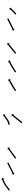

<svg xmlns="http://www.w3.org/2000/svg" viewBox="1211 -1605 356 2876"><g transform="rotate(-90 1389.0 -167.0)"><path d="M-27.7 -213.3C-28.2 -212.9 -28.6 -212.6 -29.1 -212.3L-17.5 -195.9C-17.1 -196.3 -16.6 -196.6 -16.1 -197L-16.1 -197L-16.1 -197C-14.7 -198 -13.3 -199 -11.9 -200L-11.9 -200L-11.9 -200C-9.6 -201.7 -7.4 -203.3 -5.2 -205L-5.2 -205L-5.2 -205C-2.2 -207.3 0.7 -209.5 3.6 -211.7L3.7 -211.7L3.7 -211.7C7.2 -214.5 10.8 -217.2 14.3 -219.9L14.3 -219.9L14.3 -219.9C18.3 -223 22.4 -226 26.4 -229.1L26.4 -229.1L26.4 -229.1C30.8 -232.4 35.2 -235.6 39.7 -238.9C39.7 -238.9 39.7 -238.9 39.7 -238.9C39.6 -238.9 39.6 -238.9 39.6 -238.9C44.3 -242.2 49 -245.6 53.8 -248.9C53.8 -248.9 53.7 -248.9 53.7 -248.8C53.7 -248.8 53.7 -248.8 53.7 -248.8C58.5 -252.1 63.4 -255.4 68.3 -258.6C68.3 -258.6 68.3 -258.6 68.3 -258.6C68.2 -258.5 68.2 -258.5 68.2 -258.5C73.1 -261.6 78.1 -264.7 83 -267.7C83 -267.7 83 -267.6 83 -267.6C82.9 -267.6 82.9 -267.6 82.9 -267.6C87.7 -270.4 92.6 -273.1 97.5 -275.7C97.5 -275.7 97.5 -275.6 97.4 -275.6C97.4 -275.6 97.4 -275.6 97.4 -275.6C102 -277.9 106.6 -280.1 111.3 -282.3C111.3 -282.3 111.3 -282.3 111.2 -282.2C111.2 -282.2 111.1 -282.2 111.1 -282.2C115.3 -284 119.5 -285.7 123.7 -287.3C123.7 -287.3 123.7 -287.3 123.6 -287.2C123.6 -287.2 123.5 -287.2 123.5 -287.2C127 -288.4 130.5 -289.6 134 -290.6C134 -290.6 133.9 -290.6 133.9 -290.6C133.8 -290.6 133.8 -290.6 133.8 -290.6C136.1 -291.2 138.5 -291.8 140.9 -292.4C140.9 -292.4 140.8 -292.4 140.8 -292.4C140.8 -292.4 140.7 -292.4 140.7 -292.4C141.6 -292.6 142.5 -292.8 143.4 -293L146.2 -280.1L163.9 -307.7L136.2 -325.4L139.1 -312.5C138.1 -312.3 137.2 -312.1 136.3 -311.9C136.3 -311.9 136.2 -311.9 136.2 -311.9C136.2 -311.9 136.2 -311.9 136.2 -311.9C133.6 -311.2 131 -310.5 128.4 -309.8C128.4 -309.8 128.3 -309.8 128.3 -309.8C128.2 -309.8 128.2 -309.8 128.2 -309.8C124.4 -308.6 120.7 -307.4 116.9 -306.1C116.9 -306.1 116.9 -306.1 116.8 -306C116.8 -306 116.7 -306 116.7 -306C112.2 -304.3 107.7 -302.5 103.2 -300.6C103.2 -300.6 103.2 -300.6 103.1 -300.5C103.1 -300.5 103 -300.5 103 -300.5C98.1 -298.2 93.2 -295.9 88.3 -293.4C88.3 -293.4 88.3 -293.4 88.3 -293.4C88.2 -293.4 88.2 -293.3 88.2 -293.3C83 -290.6 78 -287.8 72.9 -284.9C72.9 -284.9 72.9 -284.9 72.9 -284.9C72.8 -284.9 72.8 -284.8 72.8 -284.8C67.7 -281.8 62.6 -278.6 57.5 -275.4C57.5 -275.4 57.5 -275.4 57.5 -275.4C57.4 -275.4 57.4 -275.3 57.4 -275.3C52.4 -272.1 47.4 -268.7 42.4 -265.3C42.4 -265.3 42.4 -265.3 42.4 -265.3C42.3 -265.3 42.3 -265.3 42.3 -265.3C37.5 -261.9 32.7 -258.5 27.9 -255.1C27.9 -255.1 27.9 -255.1 27.9 -255.1C27.9 -255 27.9 -255 27.9 -255C23.4 -251.7 18.9 -248.4 14.4 -245.1L14.4 -245.1L14.4 -245.1C10.3 -242 6.2 -238.9 2.2 -235.8L2.2 -235.8L2.2 -235.8C-1.4 -233.1 -4.9 -230.3 -8.5 -227.6L-8.5 -227.6L-8.5 -227.6C-11.4 -225.4 -14.3 -223.2 -17.2 -221L-17.2 -221L-17.2 -221C-19.4 -219.4 -21.6 -217.7 -23.7 -216.1L-23.7 -216.1L-23.7 -216.2C-25 -215.2 -26.4 -214.2 -27.7 -213.2L-27.7 -213.3ZM392 -218.5C392.5 -218.8 393.1 -219.1 393.7 -219.4L384.7 -237.2C384.1 -236.9 383.5 -236.6 383 -236.4C381.3 -235.5 379.6 -234.7 377.9 -233.8C375.3 -232.5 372.7 -231.2 370.1 -229.9C366.8 -228.2 363.4 -226.5 360 -224.8C356 -222.8 352.1 -220.8 348.1 -218.8C343.6 -216.5 339.2 -214.3 334.7 -212C330 -209.6 325.2 -207.2 320.4 -204.8C315.5 -202.4 310.6 -199.9 305.7 -197.4C300.8 -194.9 295.9 -192.5 291 -190C286.2 -187.6 281.4 -185.2 276.7 -182.8C272.2 -180.5 267.8 -178.3 263.3 -176.1C259.3 -174 255.4 -172 251.4 -170C248 -168.3 244.6 -166.6 241.3 -164.9C238.7 -163.6 236.1 -162.3 233.5 -161C231.8 -160.2 230.1 -159.3 228.4 -158.5C227.8 -158.2 227.3 -157.9 226.7 -157.6L220.7 -169.3L210.5 -138.2L241.6 -128L235.7 -139.7C236.3 -140 236.9 -140.3 237.4 -140.6C239.1 -141.5 240.8 -142.3 242.5 -143.1C245.1 -144.5 247.7 -145.8 250.3 -147.1C253.6 -148.8 257 -150.5 260.4 -152.2C264.4 -154.2 268.3 -156.2 272.3 -158.2C276.8 -160.4 281.2 -162.7 285.7 -164.9C290.4 -167.3 295.2 -169.7 300 -172.1C304.9 -174.6 309.8 -177.1 314.7 -179.6C319.6 -182 324.5 -184.5 329.4 -187C334.2 -189.4 339 -191.8 343.7 -194.2C348.2 -196.4 352.6 -198.7 357.1 -200.9C361.1 -202.9 365 -204.9 369 -206.9C372.4 -208.6 375.8 -210.3 379.1 -212C381.7 -213.3 384.3 -214.7 386.9 -216C388.6 -216.8 390.3 -217.6 392 -218.5Z M450.8 -119.6C450.3 -119.2 449.8 -118.9 449.3 -118.5L460.7 -102.1C461.2 -102.4 461.7 -102.8 462.2 -103.1L462.2 -103.2L462.2 -103.2C463.7 -104.2 465.1 -105.2 466.6 -106.3L466.6 -106.3L466.6 -106.3C468.9 -107.9 471.3 -109.6 473.6 -111.2L473.6 -111.2L473.6 -111.2C476.6 -113.4 479.7 -115.6 482.7 -117.8C486.3 -120.4 489.9 -123 493.5 -125.6C497.6 -128.5 501.6 -131.4 505.6 -134.3C510 -137.5 514.3 -140.6 518.6 -143.7C523.1 -147 527.5 -150.2 532 -153.4C536.5 -156.6 541 -159.9 545.5 -163.1C549.8 -166.2 554.2 -169.3 558.5 -172.4C562.6 -175.3 566.7 -178.2 570.8 -181.1C574.5 -183.7 578.1 -186.3 581.8 -188.9C584.9 -191.1 588 -193.3 591.1 -195.5C593.5 -197.2 596 -198.9 598.4 -200.5C599.9 -201.6 601.5 -202.7 603 -203.8C603.6 -204.2 604.1 -204.5 604.7 -204.9L612.2 -194.1L618 -226.3L585.8 -232.2L593.3 -221.4C592.7 -221 592.2 -220.6 591.6 -220.2C590 -219.1 588.5 -218 586.9 -216.9C584.5 -215.3 582.1 -213.6 579.7 -211.9C576.5 -209.7 573.4 -207.5 570.3 -205.3C566.6 -202.7 562.9 -200.1 559.2 -197.5C555.1 -194.5 551 -191.6 546.9 -188.7C542.6 -185.6 538.2 -182.5 533.8 -179.3C529.3 -176.1 524.8 -172.9 520.3 -169.6C515.8 -166.4 511.4 -163.2 506.9 -159.9C502.6 -156.8 498.2 -153.7 493.9 -150.5C489.9 -147.6 485.8 -144.7 481.8 -141.8C478.2 -139.2 474.6 -136.6 471 -134C468 -131.8 465 -129.7 462 -127.5L462 -127.5L462 -127.5C459.7 -125.9 457.4 -124.2 455.1 -122.6L455.1 -122.6L455.1 -122.6C453.6 -121.6 452.2 -120.6 450.7 -119.6L450.7 -119.6Z M960.4 -221.5C959.9 -221.5 959.4 -221.5 959 -221.5L959 -201.5C959.5 -201.5 960.1 -201.5 960.6 -201.5C960.6 -201.5 960.6 -201.5 960.6 -201.5C960.6 -201.5 960.6 -201.5 960.6 -201.5C962.1 -201.5 963.6 -201.6 965 -201.6C965 -201.6 965.1 -201.6 965.1 -201.7C965.1 -201.7 965.2 -201.7 965.2 -201.7C967.4 -201.8 969.7 -202 971.9 -202.2C971.9 -202.2 972 -202.2 972 -202.2C972.1 -202.2 972.1 -202.2 972.1 -202.2C975 -202.6 977.9 -203 980.8 -203.5C980.8 -203.5 980.9 -203.5 981 -203.5C981 -203.5 981.1 -203.5 981.1 -203.5C984.5 -204.2 987.9 -205 991.2 -205.9C991.2 -205.9 991.3 -205.9 991.4 -205.9C991.4 -205.9 991.5 -206 991.5 -206C995.3 -207.1 999 -208.3 1002.7 -209.7C1002.7 -209.7 1002.8 -209.7 1002.9 -209.7C1002.9 -209.7 1003 -209.8 1003 -209.8C1007 -211.4 1011 -213.1 1014.9 -214.9C1014.9 -214.9 1015 -215 1015 -215C1015.1 -215 1015.2 -215.1 1015.2 -215.1C1019.3 -217.1 1023.4 -219.3 1027.4 -221.6C1027.4 -221.6 1027.5 -221.7 1027.5 -221.7C1027.6 -221.7 1027.6 -221.8 1027.6 -221.8C1031.8 -224.3 1035.8 -226.8 1039.9 -229.5C1039.9 -229.5 1039.9 -229.5 1040 -229.5C1040 -229.6 1040 -229.6 1040 -229.6C1044.1 -232.3 1048.1 -235.2 1052.1 -238C1052.1 -238 1052.1 -238 1052.1 -238C1052.1 -238.1 1052.2 -238.1 1052.2 -238.1C1056.1 -240.9 1059.9 -243.8 1063.8 -246.7C1067.5 -249.4 1071.1 -252.1 1074.8 -254.8C1074.8 -254.8 1074.8 -254.8 1074.8 -254.8C1074.7 -254.8 1074.7 -254.8 1074.7 -254.8C1078 -257.2 1081.4 -259.6 1084.7 -261.9C1084.7 -261.9 1084.7 -261.9 1084.7 -261.9C1084.6 -261.9 1084.6 -261.8 1084.6 -261.8C1087.4 -263.7 1090.2 -265.6 1093 -267.4C1093 -267.4 1093 -267.4 1092.9 -267.4C1092.9 -267.4 1092.9 -267.3 1092.9 -267.3C1094.8 -268.5 1096.7 -269.7 1098.7 -270.9C1098.7 -270.9 1098.7 -270.9 1098.7 -270.9C1098.7 -270.9 1098.6 -270.9 1098.6 -270.9C1099.4 -271.3 1100.1 -271.7 1100.8 -272.1L1107.4 -260.7L1116 -292.3L1084.4 -300.9L1090.9 -289.5C1090.2 -289.1 1089.4 -288.6 1088.6 -288.2C1088.6 -288.2 1088.6 -288.2 1088.6 -288.1C1088.6 -288.1 1088.5 -288.1 1088.5 -288.1C1086.4 -286.9 1084.3 -285.6 1082.3 -284.3C1082.3 -284.3 1082.2 -284.3 1082.2 -284.3C1082.2 -284.2 1082.2 -284.2 1082.2 -284.2C1079.2 -282.3 1076.3 -280.3 1073.3 -278.4C1073.3 -278.4 1073.3 -278.3 1073.3 -278.3C1073.3 -278.3 1073.2 -278.3 1073.2 -278.3C1069.8 -275.9 1066.4 -273.4 1063 -270.9C1063 -270.9 1062.9 -270.9 1062.9 -270.9C1062.9 -270.9 1062.9 -270.9 1062.9 -270.9C1059.2 -268.2 1055.5 -265.4 1051.9 -262.7C1048 -259.9 1044.2 -257 1040.4 -254.2C1040.4 -254.2 1040.4 -254.2 1040.4 -254.2C1040.4 -254.3 1040.4 -254.3 1040.4 -254.3C1036.6 -251.5 1032.7 -248.8 1028.8 -246.1C1028.8 -246.1 1028.8 -246.1 1028.8 -246.2C1028.9 -246.2 1028.9 -246.2 1028.9 -246.2C1025.1 -243.7 1021.2 -241.3 1017.3 -238.9C1017.3 -238.9 1017.3 -238.9 1017.4 -239C1017.4 -239 1017.5 -239 1017.5 -239C1013.8 -236.9 1010 -234.8 1006.2 -232.9C1006.2 -232.9 1006.2 -232.9 1006.3 -233C1006.3 -233 1006.4 -233 1006.4 -233C1002.9 -231.4 999.2 -229.8 995.6 -228.3C995.6 -228.3 995.7 -228.4 995.7 -228.4C995.8 -228.4 995.9 -228.4 995.9 -228.4C992.6 -227.2 989.2 -226.1 985.9 -225.1C985.9 -225.1 985.9 -225.2 986 -225.2C986.1 -225.2 986.2 -225.2 986.2 -225.2C983.2 -224.4 980.2 -223.7 977.2 -223.1C977.2 -223.1 977.2 -223.1 977.3 -223.2C977.4 -223.2 977.4 -223.2 977.4 -223.2C974.9 -222.8 972.3 -222.4 969.8 -222.1C969.8 -222.1 969.8 -222.1 969.9 -222.1C970 -222.1 970 -222.1 970 -222.1C968 -221.9 966 -221.7 964 -221.6C964 -221.6 964.1 -221.6 964.1 -221.6C964.1 -221.6 964.2 -221.6 964.2 -221.6C962.9 -221.6 961.6 -221.5 960.3 -221.5C960.3 -221.5 960.3 -221.5 960.3 -221.5C960.4 -221.5 960.4 -221.5 960.4 -221.5ZM981.9 -24.3C981.5 -23.8 981.1 -23.3 980.7 -22.9L995.8 -9.9C996.3 -10.3 996.7 -10.8 997.1 -11.3L997.1 -11.3L997.1 -11.3C998.2 -12.7 999.4 -14 1000.5 -15.4L1000.5 -15.4L1000.6 -15.4C1002.4 -17.6 1004.1 -19.7 1005.9 -21.9L1005.9 -21.9L1006 -21.9C1008.3 -24.8 1010.6 -27.6 1012.9 -30.5L1012.9 -30.5L1012.9 -30.5C1015.7 -33.9 1018.4 -37.3 1021.2 -40.8L1021.2 -40.8L1021.2 -40.8C1024.3 -44.6 1027.3 -48.5 1030.4 -52.4C1033.7 -56.6 1037 -60.7 1040.3 -64.9C1043.8 -69.2 1047.2 -73.6 1050.6 -77.9L1050.6 -77.9L1050.6 -77.9C1054.1 -82.2 1057.6 -86.6 1061 -90.9L1061 -90.9L1061 -90.9C1064.4 -95.1 1067.8 -99.3 1071.2 -103.5L1071.2 -103.5L1071.2 -103.5C1074.4 -107.4 1077.6 -111.4 1080.9 -115.3L1080.9 -115.3L1080.9 -115.3C1083.8 -118.8 1086.7 -122.3 1089.6 -125.8L1089.6 -125.8L1089.6 -125.7C1092.1 -128.7 1094.6 -131.7 1097.2 -134.6L1097.2 -134.6L1097.1 -134.6C1099.1 -136.8 1101.1 -139.1 1103 -141.4L1103 -141.4L1103 -141.3C1104.3 -142.8 1105.6 -144.3 1106.8 -145.7L1106.8 -145.7L1106.8 -145.7C1107.3 -146.2 1107.7 -146.7 1108.2 -147.2L1118.1 -138.5L1116 -171.2L1083.3 -169.2L1093.2 -160.5C1092.7 -160 1092.3 -159.4 1091.8 -158.9L1091.8 -158.9L1091.8 -158.9C1090.5 -157.5 1089.2 -156 1088 -154.5L1087.9 -154.5L1087.9 -154.5C1085.9 -152.2 1084 -149.9 1082 -147.6L1082 -147.6L1082 -147.6C1079.4 -144.6 1076.9 -141.7 1074.4 -138.7L1074.4 -138.7L1074.3 -138.6C1071.4 -135.1 1068.4 -131.6 1065.5 -128L1065.5 -128L1065.5 -128C1062.2 -124.1 1059 -120.1 1055.7 -116.2L1055.7 -116.2L1055.7 -116.1C1052.3 -111.9 1048.8 -107.7 1045.4 -103.5L1045.4 -103.4L1045.4 -103.4C1041.9 -99.1 1038.5 -94.7 1035 -90.4L1035 -90.4L1035 -90.3C1031.5 -86 1028.1 -81.7 1024.6 -77.3C1021.3 -73.1 1018 -69 1014.7 -64.8C1011.7 -60.9 1008.6 -57.1 1005.5 -53.2L1005.6 -53.2L1005.6 -53.2C1002.8 -49.8 1000.1 -46.4 997.4 -43L997.4 -43L997.4 -43.1C995.1 -40.2 992.8 -37.4 990.5 -34.6L990.5 -34.6L990.5 -34.6C988.8 -32.5 987 -30.4 985.2 -28.2L985.2 -28.3L985.2 -28.3C984.1 -26.9 983 -25.6 981.8 -24.3L981.8 -24.3Z M1463.8 -119.6C1463.2 -119.2 1462.7 -118.8 1462.1 -118.4L1473.5 -102C1474.1 -102.4 1474.7 -102.8 1475.2 -103.2L1475.2 -103.2L1475.2 -103.2C1476.8 -104.3 1478.4 -105.4 1480 -106.5L1480 -106.5L1480 -106.5C1482.4 -108.2 1484.9 -109.8 1487.4 -111.5L1487.4 -111.5L1487.4 -111.5C1490.6 -113.7 1493.8 -115.8 1497.1 -118L1497 -118L1497 -118C1500.9 -120.5 1504.7 -123 1508.6 -125.5L1508.6 -125.5L1508.5 -125.5C1512.9 -128.3 1517.2 -131 1521.5 -133.7L1521.5 -133.7L1521.5 -133.7C1526.1 -136.6 1530.8 -139.5 1535.5 -142.4L1535.4 -142.4L1535.4 -142.3C1540.3 -145.3 1545.1 -148.2 1550 -151.1L1549.9 -151L1549.9 -151C1554.8 -153.9 1559.7 -156.7 1564.5 -159.6L1564.5 -159.5L1564.5 -159.5C1569.2 -162.2 1574 -164.9 1578.7 -167.6L1578.7 -167.6L1578.7 -167.6C1583.1 -170.1 1587.6 -172.5 1592 -175L1592 -175L1592 -175C1595.9 -177.1 1599.9 -179.3 1603.9 -181.5L1603.9 -181.5L1603.9 -181.5C1607.2 -183.3 1610.6 -185.1 1613.9 -186.9C1616.5 -188.3 1619 -189.7 1621.6 -191.1C1623.2 -191.9 1624.9 -192.8 1626.5 -193.7C1627.1 -194 1627.6 -194.3 1628.2 -194.7L1634.5 -183.1L1643.8 -214.5L1612.4 -223.8L1618.7 -212.2C1618.1 -211.9 1617.5 -211.6 1617 -211.3C1615.3 -210.4 1613.7 -209.5 1612.1 -208.7C1609.5 -207.3 1606.9 -205.9 1604.4 -204.5C1601 -202.7 1597.7 -200.9 1594.3 -199L1594.3 -199L1594.3 -199C1590.3 -196.9 1586.3 -194.7 1582.4 -192.5L1582.3 -192.5L1582.3 -192.5C1577.9 -190 1573.4 -187.5 1568.9 -185L1568.9 -185L1568.9 -185C1564.1 -182.3 1559.3 -179.6 1554.6 -176.9L1554.6 -176.9L1554.5 -176.9C1549.6 -174 1544.7 -171.2 1539.8 -168.3L1539.8 -168.3L1539.8 -168.3C1534.8 -165.3 1530 -162.4 1525.1 -159.4L1525.1 -159.4L1525 -159.4C1520.3 -156.5 1515.6 -153.6 1510.9 -150.7L1510.9 -150.7L1510.9 -150.7C1506.5 -147.9 1502.1 -145.1 1497.7 -142.3L1497.7 -142.3L1497.7 -142.3C1493.8 -139.8 1489.9 -137.2 1486 -134.7L1486 -134.7L1486 -134.6C1482.7 -132.5 1479.5 -130.3 1476.2 -128.1L1476.2 -128.1L1476.2 -128.1C1473.7 -126.4 1471.2 -124.7 1468.7 -123L1468.6 -122.9L1468.6 -122.9C1467 -121.8 1465.4 -120.7 1463.8 -119.6L1463.8 -119.6Z M1742.8 -119.6C1742.2 -119.2 1741.7 -118.8 1741.1 -118.4L1752.5 -102C1753.1 -102.4 1753.7 -102.8 1754.2 -103.2L1754.2 -103.2L1754.2 -103.2C1755.8 -104.3 1757.4 -105.4 1759 -106.5L1759 -106.5L1759 -106.5C1761.4 -108.2 1763.9 -109.8 1766.4 -111.5L1766.4 -111.5L1766.4 -111.5C1769.6 -113.7 1772.8 -115.8 1776.1 -118L1776 -118L1776 -118C1779.9 -120.5 1783.7 -123 1787.6 -125.5L1787.6 -125.5L1787.5 -125.5C1791.9 -128.3 1796.2 -131 1800.5 -133.7L1800.5 -133.7L1800.5 -133.7C1805.1 -136.6 1809.8 -139.5 1814.5 -142.4L1814.4 -142.4L1814.4 -142.3C1819.3 -145.3 1824.1 -148.2 1829 -151.1L1828.9 -151L1828.9 -151C1833.8 -153.9 1838.7 -156.7 1843.5 -159.6L1843.5 -159.5L1843.5 -159.5C1848.2 -162.2 1853 -164.9 1857.7 -167.6L1857.7 -167.6L1857.7 -167.6C1862.1 -170.1 1866.6 -172.5 1871 -175L1871 -175L1871 -175C1874.9 -177.1 1878.9 -179.3 1882.9 -181.5L1882.9 -181.5L1882.9 -181.5C1886.2 -183.3 1889.6 -185.1 1892.9 -186.9C1895.5 -188.3 1898 -189.7 1900.6 -191.1C1902.2 -191.9 1903.9 -192.8 1905.5 -193.7C1906.1 -194 1906.6 -194.3 1907.2 -194.7L1913.5 -183.1L1922.8 -214.5L1891.4 -223.8L1897.7 -212.2C1897.1 -211.9 1896.5 -211.6 1896 -211.3C1894.3 -210.4 1892.7 -209.5 1891.1 -208.7C1888.5 -207.3 1885.9 -205.9 1883.4 -204.5C1880 -202.7 1876.7 -200.9 1873.3 -199L1873.3 -199L1873.3 -199C1869.3 -196.9 1865.3 -194.7 1861.4 -192.5L1861.3 -192.5L1861.3 -192.5C1856.9 -190 1852.4 -187.5 1847.9 -185L1847.9 -185L1847.9 -185C1843.1 -182.3 1838.3 -179.6 1833.6 -176.9L1833.6 -176.9L1833.5 -176.9C1828.6 -174 1823.7 -171.2 1818.8 -168.3L1818.8 -168.3L1818.8 -168.3C1813.8 -165.3 1809 -162.4 1804.1 -159.4L1804.1 -159.4L1804 -159.4C1799.3 -156.5 1794.6 -153.6 1789.9 -150.7L1789.9 -150.7L1789.9 -150.7C1785.5 -147.9 1781.1 -145.1 1776.7 -142.3L1776.7 -142.3L1776.7 -142.3C1772.8 -139.8 1768.9 -137.2 1765 -134.7L1765 -134.7L1765 -134.6C1761.7 -132.5 1758.5 -130.3 1755.2 -128.1L1755.2 -128.1L1755.2 -128.1C1752.7 -126.4 1750.2 -124.7 1747.7 -123L1747.6 -122.9L1747.6 -122.9C1746 -121.8 1744.4 -120.7 1742.8 -119.6L1742.8 -119.6Z M2021.4 -119.3C2021 -119 2020.6 -118.8 2020.2 -118.5L2031.7 -102.1C2032.1 -102.4 2032.5 -102.7 2032.9 -103C2032.9 -103 2032.9 -103 2032.9 -103C2032.9 -103 2033 -103 2033 -103C2034.3 -103.9 2035.6 -104.9 2036.9 -105.9C2036.9 -105.9 2036.9 -105.9 2036.9 -105.9C2036.9 -105.9 2036.9 -105.9 2036.9 -105.9C2039.1 -107.5 2041.2 -109.2 2043.4 -110.8L2043.4 -110.9L2043.4 -110.9C2046.3 -113.1 2049.2 -115.4 2052.1 -117.6L2052.1 -117.7L2052.1 -117.7C2055.5 -120.4 2059 -123.1 2062.4 -125.9L2062.4 -125.9L2062.4 -125.9C2066.3 -129 2070.1 -132.1 2074 -135.2C2078.2 -138.6 2082.3 -141.9 2086.5 -145.2C2090.8 -148.7 2095.1 -152.2 2099.4 -155.6C2103.7 -159.1 2108 -162.5 2112.3 -166L2112.3 -166L2112.3 -166C2116.5 -169.3 2120.7 -172.7 2124.9 -176L2124.9 -176L2124.9 -176C2128.9 -179.1 2132.8 -182.2 2136.8 -185.3L2136.8 -185.3L2136.8 -185.3C2140.3 -188.1 2143.9 -190.9 2147.5 -193.7L2147.5 -193.7L2147.5 -193.7C2150.5 -196 2153.5 -198.4 2156.5 -200.7L2156.5 -200.7L2156.5 -200.7C2158.9 -202.5 2161.2 -204.3 2163.6 -206.1L2163.6 -206.1L2163.5 -206.1C2165.1 -207.2 2166.6 -208.4 2168.1 -209.5C2168.6 -209.9 2169.2 -210.3 2169.7 -210.7L2177.7 -200.2L2182.1 -232.7L2149.7 -237.2L2157.6 -226.7C2157.1 -226.3 2156.5 -225.9 2156 -225.5C2154.5 -224.3 2153 -223.1 2151.4 -222L2151.4 -222L2151.4 -222C2149.1 -220.2 2146.7 -218.4 2144.3 -216.5L2144.3 -216.5L2144.3 -216.5C2141.3 -214.2 2138.2 -211.8 2135.2 -209.5L2135.2 -209.5L2135.2 -209.5C2131.6 -206.7 2128 -203.9 2124.4 -201.1L2124.4 -201.1L2124.4 -201.1C2120.5 -198 2116.5 -194.8 2112.5 -191.7L2112.5 -191.7L2112.5 -191.7C2108.3 -188.3 2104.1 -185 2099.9 -181.6L2099.9 -181.6L2099.8 -181.6C2095.5 -178.2 2091.2 -174.7 2086.8 -171.2C2082.5 -167.8 2078.2 -164.3 2073.9 -160.8C2069.8 -157.5 2065.6 -154.1 2061.5 -150.8C2057.6 -147.7 2053.8 -144.6 2049.9 -141.5L2049.9 -141.5L2049.9 -141.5C2046.5 -138.8 2043.1 -136 2039.6 -133.3L2039.7 -133.3L2039.7 -133.3C2036.8 -131.1 2034 -128.9 2031.1 -126.7L2031.2 -126.7L2031.2 -126.7C2029.1 -125.1 2027 -123.5 2024.9 -121.9C2024.9 -121.9 2024.9 -121.9 2024.9 -121.9C2024.9 -121.9 2024.9 -121.9 2024.9 -121.9C2023.7 -121 2022.5 -120.1 2021.3 -119.2C2021.3 -119.2 2021.3 -119.3 2021.3 -119.3C2021.3 -119.3 2021.4 -119.3 2021.4 -119.3ZM2550 -218.5C2550.5 -218.8 2551.1 -219.1 2551.7 -219.4L2542.7 -237.2C2542.1 -236.9 2541.5 -236.6 2541 -236.4C2539.3 -235.5 2537.6 -234.7 2535.9 -233.8C2533.3 -232.5 2530.7 -231.2 2528.1 -229.9C2524.8 -228.2 2521.4 -226.5 2518 -224.8C2514 -222.8 2510.1 -220.8 2506.1 -218.8C2501.6 -216.5 2497.2 -214.3 2492.7 -212C2488 -209.6 2483.2 -207.2 2478.4 -204.8C2473.5 -202.4 2468.6 -199.9 2463.7 -197.4C2458.8 -194.9 2453.9 -192.5 2449 -190C2444.2 -187.6 2439.4 -185.2 2434.7 -182.8C2430.2 -180.5 2425.8 -178.3 2421.3 -176.1C2417.3 -174 2413.4 -172 2409.4 -170C2406 -168.3 2402.6 -166.6 2399.3 -164.9C2396.7 -163.6 2394.1 -162.3 2391.5 -161C2389.8 -160.2 2388.1 -159.3 2386.4 -158.5C2385.8 -158.2 2385.3 -157.9 2384.7 -157.6L2378.7 -169.3L2368.5 -138.2L2399.6 -128L2393.7 -139.7C2394.3 -140 2394.9 -140.3 2395.4 -140.6C2397.1 -141.5 2398.8 -142.3 2400.5 -143.1C2403.1 -144.5 2405.7 -145.8 2408.3 -147.1C2411.6 -148.8 2415 -150.5 2418.4 -152.2C2422.4 -154.2 2426.3 -156.2 2430.3 -158.2C2434.8 -160.4 2439.2 -162.7 2443.7 -164.9C2448.4 -167.3 2453.2 -169.7 2458 -172.1C2462.9 -174.6 2467.8 -177.1 2472.7 -179.6C2477.6 -182 2482.5 -184.5 2487.4 -187C2492.2 -189.4 2497 -191.8 2501.7 -194.2C2506.2 -196.4 2510.6 -198.7 2515.1 -200.9C2519.1 -202.9 2523 -204.9 2527 -206.9C2530.4 -208.6 2533.8 -210.3 2537.1 -212C2539.7 -213.3 2542.3 -214.7 2544.9 -216C2546.6 -216.8 2548.3 -217.6 2550 -218.5Z M2607.7 -117.5C2607.4 -117.3 2607.1 -117 2606.7 -116.8L2618.3 -100.5C2618.7 -100.8 2619 -101 2619.3 -101.2L2619.3 -101.2L2619.3 -101.2C2620.3 -101.9 2621.2 -102.6 2622.1 -103.2L2622.1 -103.3L2622.1 -103.3C2623.6 -104.3 2625 -105.4 2626.4 -106.5C2626.4 -106.5 2626.4 -106.5 2626.4 -106.5C2626.4 -106.5 2626.4 -106.5 2626.4 -106.5C2628.3 -107.9 2630.1 -109.3 2631.9 -110.8C2631.9 -110.8 2631.9 -110.8 2631.9 -110.8C2632 -110.8 2632 -110.8 2632 -110.8C2634.1 -112.5 2636.3 -114.3 2638.4 -116C2638.4 -116 2638.4 -116 2638.4 -116C2638.4 -116.1 2638.4 -116.1 2638.4 -116.1C2640.8 -118.1 2643.2 -120.1 2645.5 -122.1C2645.5 -122.1 2645.5 -122.1 2645.5 -122.1C2645.5 -122.2 2645.6 -122.2 2645.6 -122.2C2648 -124.4 2650.5 -126.6 2653 -128.8C2653 -128.8 2653 -128.9 2653 -128.9C2653 -128.9 2653 -128.9 2653 -128.9C2655.6 -131.3 2658.1 -133.6 2660.6 -136C2660.6 -136 2660.6 -136 2660.6 -136.1C2660.6 -136.1 2660.7 -136.1 2660.7 -136.1C2663.2 -138.5 2665.6 -141 2668.1 -143.4C2668.1 -143.4 2668.1 -143.4 2668.1 -143.4C2668.1 -143.5 2668.2 -143.5 2668.2 -143.5C2670.5 -145.9 2672.9 -148.3 2675.3 -150.8C2675.3 -150.8 2675.3 -150.8 2675.3 -150.8C2675.3 -150.8 2675.3 -150.8 2675.3 -150.8C2677.5 -153.1 2679.7 -155.4 2681.9 -157.8L2681.9 -157.8L2681.9 -157.8C2683.9 -159.9 2685.8 -162 2687.8 -164.1L2687.8 -164.2L2687.8 -164.2C2689.4 -166 2691.1 -167.8 2692.7 -169.6L2692.7 -169.6L2692.7 -169.6C2693.9 -171 2695.2 -172.5 2696.4 -173.9L2696.4 -173.9L2696.5 -173.9C2697.3 -174.8 2698.1 -175.7 2698.9 -176.6C2699.1 -177 2699.4 -177.3 2699.7 -177.6L2709.7 -169L2707.3 -201.7L2674.6 -199.3L2684.6 -190.7C2684.3 -190.4 2684 -190.1 2683.8 -189.8C2683 -188.9 2682.2 -188 2681.4 -187.1L2681.4 -187.1L2681.4 -187.1C2680.2 -185.7 2679 -184.3 2677.7 -182.9L2677.7 -182.9L2677.7 -182.9C2676.2 -181.1 2674.6 -179.4 2673 -177.6L2673 -177.6L2673 -177.6C2671.1 -175.5 2669.2 -173.4 2667.3 -171.4L2667.3 -171.4L2667.3 -171.4C2665.2 -169.1 2663 -166.9 2660.9 -164.6C2660.9 -164.6 2660.9 -164.6 2660.9 -164.6C2660.9 -164.6 2660.9 -164.6 2660.9 -164.6C2658.6 -162.3 2656.3 -159.9 2653.9 -157.5C2653.9 -157.5 2654 -157.5 2654 -157.6C2654 -157.6 2654 -157.6 2654 -157.6C2651.6 -155.2 2649.2 -152.8 2646.7 -150.4C2646.7 -150.4 2646.7 -150.4 2646.8 -150.5C2646.8 -150.5 2646.8 -150.5 2646.8 -150.5C2644.4 -148.2 2641.9 -145.9 2639.4 -143.6C2639.4 -143.6 2639.5 -143.6 2639.5 -143.6C2639.5 -143.6 2639.5 -143.6 2639.5 -143.6C2637.1 -141.4 2634.7 -139.3 2632.3 -137.1C2632.3 -137.1 2632.3 -137.2 2632.3 -137.2C2632.3 -137.2 2632.4 -137.2 2632.4 -137.2C2630.1 -135.2 2627.8 -133.3 2625.6 -131.4C2625.6 -131.4 2625.6 -131.4 2625.6 -131.4C2625.6 -131.4 2625.6 -131.4 2625.6 -131.4C2623.6 -129.7 2621.5 -128.1 2619.5 -126.4C2619.5 -126.4 2619.5 -126.4 2619.5 -126.4C2619.5 -126.4 2619.5 -126.5 2619.5 -126.5C2617.8 -125.1 2616 -123.7 2614.3 -122.4C2614.3 -122.4 2614.3 -122.4 2614.3 -122.4C2614.3 -122.4 2614.3 -122.4 2614.3 -122.4C2613 -121.4 2611.6 -120.4 2610.3 -119.4L2610.3 -119.4L2610.3 -119.4C2609.4 -118.8 2608.5 -118.1 2607.7 -117.5L2607.7 -117.5Z"/></g></svg>

Font: FRB American Cursive Just Arrows Ultra
Style: Bold Italic
Weight: 1000
Italic angle: -25°
Version: Version 2.0;Modular Font Editor K font №1